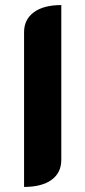

<svg xmlns="http://www.w3.org/2000/svg" viewBox="-20 -729 337 758"><path d="M75 -602Q75 -652 113.5 -680.5Q152 -709 222 -709V-98Q222 -47 183.5 -19Q145 9 75 9Z"/></svg>

Font: K2D ExtraBold
Style: Regular
Weight: 800
Designer: Katatrad Aksorn Co.,Ltd.
Foundry: Cadson Demak Co.,Ltd.
Version: Version 1.000; ttfautohint (v1.6)